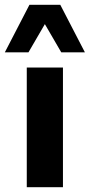

<svg xmlns="http://www.w3.org/2000/svg" viewBox="-52 -776 372 796"><path d="M59 0V-496H209V0ZM-32 -559 70 -756H198L300 -559H202L134 -676L66 -559Z"/></svg>

Font: Nunito Sans 10pt SemiCondensed ExtraBold
Style: Regular
Weight: 800
Width: 4
Designer: Vernon Adams
Foundry: Vernon Adams
Version: Version 3.101;gftools[0.9.27]